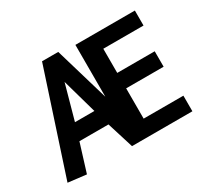

<svg xmlns="http://www.w3.org/2000/svg" viewBox="-136 -852 1133 1062"><g transform="rotate(-30 430.5 -321.0)"><path d="M226.6 -271.5H350.6L288.1 -493.2ZM565.4 -390.6H804.7V-292H565.4V-98.6H819.3V1H433.6L380.9 -168H195.3L139.6 11.7L23.4 -2L237.3 -654.3H340.8L442.4 -309.6V-640.6H822.3V-544.9H565.4Z"/></g></svg>

Font: Puritan
Style: Bold
Weight: 700
Version: 2.1